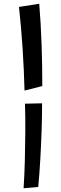

<svg xmlns="http://www.w3.org/2000/svg" viewBox="-20 -794 327 1024"><path d="M110.8 -311Q108.2 -418 100.6 -534.5Q93 -651 81.2 -757L189.2 -774Q198 -669 201.9 -554.5Q205.8 -440 205.5 -335ZM105.8 210Q110.5 140 112.5 62Q114.5 -16 115 -93.5Q115.5 -171 113.2 -241L204.5 -243Q204.5 -174 201.9 -97Q199.2 -20 194.9 56.5Q190.5 133 184 203Z"/></svg>

Font: Marhey Light
Style: Regular
Weight: 300
Designer: Nur Syamsi & Bustanul Arifin
Foundry: Namelatype
Version: Version 1.000